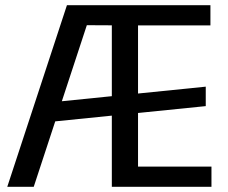

<svg xmlns="http://www.w3.org/2000/svg" viewBox="-20 -720 877 740"><path d="M238 -700H340L110 0H8ZM171 -325 773 -386V-311L171 -250ZM411 -700H791V-622H491L512 -681V-19L491 -78H795V0H411ZM491 -700V-622L298 -623L299 -700Z"/></svg>

Font: Pathway Extreme SemiCondensed Medium
Style: Regular
Weight: 500
Width: 4
Version: Version 1.001;gftools[0.9.26]